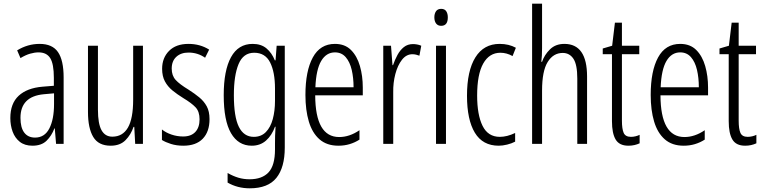

<svg xmlns="http://www.w3.org/2000/svg" viewBox="-20 -780 4136 1041"><path d="M195 -542Q264 -542 294.5 -497.5Q325 -453 325 -360V0H284L277 -84H275Q260 -44 232.5 -17Q205 10 156 10Q114 10 87.5 -11Q61 -32 48.5 -66Q36 -100 36 -140Q36 -219 81.5 -261Q127 -303 211 -310L272 -315V-358Q272 -433 252.5 -464.5Q233 -496 189 -496Q168 -496 143.5 -489Q119 -482 91 -465L73 -507Q130 -542 195 -542ZM217 -269Q91 -257 91 -141Q91 -88 111.5 -61Q132 -34 170 -34Q222 -34 247.5 -83.5Q273 -133 273 -216V-274Z M755 -532V0H713L708 -92H704Q690 -50 660.5 -20Q631 10 580 10Q514 10 485.5 -37.5Q457 -85 457 -173V-532H511V-185Q511 -109 530.5 -74Q550 -39 589 -39Q645 -39 673.5 -88Q702 -137 702 -240V-532Z M1116 -134Q1116 -66 1079.5 -28Q1043 10 974 10Q937 10 907 0.5Q877 -9 858 -21V-78Q879 -61 909.5 -50.5Q940 -40 973 -40Q1016 -40 1039 -64.5Q1062 -89 1062 -133Q1062 -175 1040.5 -198Q1019 -221 974 -248Q940 -269 914.5 -290Q889 -311 874 -339Q859 -367 859 -407Q859 -466 896.5 -504Q934 -542 1002 -542Q1065 -542 1114 -511L1092 -467Q1052 -495 1002 -495Q961 -495 936 -472Q911 -449 911 -408Q911 -370 932.5 -346.5Q954 -323 1002 -294Q1035 -273 1060.5 -252Q1086 -231 1101 -203.5Q1116 -176 1116 -134Z M1350 -542Q1396 -542 1425 -517.5Q1454 -493 1470 -453H1474L1480 -532H1524V20Q1524 128 1478.5 184.5Q1433 241 1334 241Q1268 241 1214 210V158Q1244 175 1272.5 183.5Q1301 192 1333 192Q1401 192 1436 154.5Q1471 117 1471 30V-2Q1471 -21 1471.5 -43.5Q1472 -66 1474 -93H1471Q1454 -46 1422.5 -18Q1391 10 1345 10Q1272 10 1232.5 -58Q1193 -126 1193 -264Q1193 -398 1232.5 -470Q1272 -542 1350 -542ZM1358 -494Q1299 -494 1273.5 -432.5Q1248 -371 1248 -264Q1248 -147 1275 -92.5Q1302 -38 1356 -38Q1396 -38 1421.5 -64Q1447 -90 1459 -134.5Q1471 -179 1471 -233V-300Q1471 -389 1444.5 -441.5Q1418 -494 1358 -494Z M1796 -542Q1850 -542 1883 -509Q1916 -476 1931.5 -422Q1947 -368 1947 -305V-263H1689Q1690 -37 1819 -37Q1875 -37 1929 -74V-23Q1904 -7 1875.5 1.5Q1847 10 1815 10Q1752 10 1712.5 -24.5Q1673 -59 1654.5 -121Q1636 -183 1636 -265Q1636 -395 1676 -468.5Q1716 -542 1796 -542ZM1796 -496Q1749 -496 1721.5 -449.5Q1694 -403 1690 -307H1897Q1897 -358 1887 -401Q1877 -444 1854.5 -470Q1832 -496 1796 -496Z M2219 -541Q2229 -541 2241 -539Q2253 -537 2264 -532L2254 -478Q2247 -481 2236.5 -483.5Q2226 -486 2216 -486Q2183 -486 2159.5 -456Q2136 -426 2123.5 -378.5Q2111 -331 2112 -279V0H2058V-532H2100L2108 -427H2111Q2121 -456 2135 -482Q2149 -508 2169.5 -524.5Q2190 -541 2219 -541Z M2372 -732Q2391 -732 2399.5 -719Q2408 -706 2408 -686Q2408 -640 2372 -640Q2354 -640 2344.5 -652.5Q2335 -665 2335 -686Q2335 -706 2344 -719Q2353 -732 2372 -732ZM2398 -532V0H2344V-532Z M2684 10Q2597 10 2554.5 -60.5Q2512 -131 2512 -261Q2512 -396 2557.5 -469Q2603 -542 2689 -542Q2739 -542 2777 -521L2759 -476Q2727 -494 2693 -494Q2633 -494 2600 -435.5Q2567 -377 2567 -262Q2567 -157 2596.5 -97.5Q2626 -38 2690 -38Q2729 -38 2773 -59V-12Q2754 -2 2729.5 4Q2705 10 2684 10Z M2919 -519Q2919 -475 2915 -445H2919Q2932 -483 2962 -512.5Q2992 -542 3040 -542Q3163 -542 3163 -365V0H3110V-354Q3110 -430 3089 -461.5Q3068 -493 3031 -493Q2980 -493 2949.5 -444Q2919 -395 2919 -289V0H2865V-760H2919Z M3401 -38Q3413 -38 3425.5 -41Q3438 -44 3448 -49V-3Q3435 3 3420 6.5Q3405 10 3387 10Q3338 10 3318 -23.5Q3298 -57 3298 -123V-486H3248V-517L3299 -532L3314 -657H3352V-532H3446V-486H3352V-126Q3352 -81 3361.5 -59.5Q3371 -38 3401 -38Z M3668 -542Q3722 -542 3755 -509Q3788 -476 3803.5 -422Q3819 -368 3819 -305V-263H3561Q3562 -37 3691 -37Q3747 -37 3801 -74V-23Q3776 -7 3747.5 1.5Q3719 10 3687 10Q3624 10 3584.5 -24.5Q3545 -59 3526.5 -121Q3508 -183 3508 -265Q3508 -395 3548 -468.5Q3588 -542 3668 -542ZM3668 -496Q3621 -496 3593.5 -449.5Q3566 -403 3562 -307H3769Q3769 -358 3759 -401Q3749 -444 3726.5 -470Q3704 -496 3668 -496Z M4034 -38Q4046 -38 4058.5 -41Q4071 -44 4081 -49V-3Q4068 3 4053 6.5Q4038 10 4020 10Q3971 10 3951 -23.5Q3931 -57 3931 -123V-486H3881V-517L3932 -532L3947 -657H3985V-532H4079V-486H3985V-126Q3985 -81 3994.5 -59.5Q4004 -38 4034 -38Z"/></svg>

Font: Noto Sans Ethiopic ExtraCondensed Light
Style: Regular
Weight: 300
Width: 2
Designer: Monotype Design Team
Foundry: Monotype Imaging Inc.
Version: Version 2.102; ttfautohint (v1.8.4.7-5d5b)